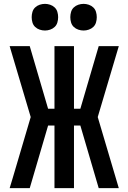

<svg xmlns="http://www.w3.org/2000/svg" viewBox="-20 -974 665 994"><path d="M595 0H491L396 -324H363V0H262V-324H229L134 0H30L46 -53L139 -368L30 -735H134L229 -411H262V-735H363V-411H396L491 -735H595L486 -368ZM413 -816Q399 -816 385.5 -820.5Q372 -825 362 -834.5Q352 -844 348 -857.5Q344 -871 344 -885Q344 -899 348 -912.5Q352 -926 362 -935.5Q372 -945 385.5 -949.5Q399 -954 413 -954Q426 -954 439.5 -949.5Q453 -945 463 -935.5Q473 -926 477 -912.5Q481 -899 481 -885Q481 -871 477 -857.5Q473 -844 463 -834.5Q453 -825 439.5 -820.5Q426 -816 413 -816ZM213 -816Q199 -816 185.5 -820.5Q172 -825 162 -834.5Q152 -844 148 -857.5Q144 -871 144 -885Q144 -899 148 -912.5Q152 -926 162 -935.5Q172 -945 185.5 -949.5Q199 -954 213 -954Q226 -954 239.5 -949.5Q253 -945 263 -935.5Q273 -926 277 -912.5Q281 -899 281 -885Q281 -871 277 -857.5Q273 -844 263 -834.5Q253 -825 239.5 -820.5Q226 -816 213 -816Z"/></svg>

Font: Iosevka Custom Semibold
Style: Regular
Weight: 600
Designer: Belleve Invis
Foundry: Belleve Invis
Version: Version 27.0.2; ttfautohint (v1.8.4)